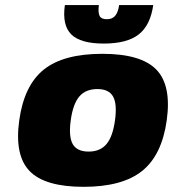

<svg xmlns="http://www.w3.org/2000/svg" viewBox="-20 -720 676 750"><path d="M379.9 -509.8Q530.8 -509.8 590.6 -448.2Q650.4 -386.7 631.3 -250Q612.3 -113.8 534.9 -52Q457.5 9.8 306.6 9.8Q155.3 9.8 95.7 -51.8Q36.1 -113.3 55.2 -250Q74.2 -386.7 151.1 -448.2Q228 -509.8 379.9 -509.8ZM326.2 -127.9Q371.1 -127.9 395.8 -157Q420.4 -186 429.2 -250Q438 -314 421.6 -343Q405.3 -372.1 360.4 -372.1Q314.5 -372.1 289.8 -343Q265.1 -314 256.3 -250Q247.6 -186 264.2 -157Q280.8 -127.9 326.2 -127.9ZM578.6 -700.2Q567.4 -621.1 521.7 -585.4Q476.1 -549.8 385.3 -549.8Q294.4 -549.8 258.3 -585.7Q222.2 -621.6 233.4 -700.2H366.2Q362.3 -669.9 369.4 -657.2Q376.5 -644.5 398.4 -645Q418.5 -645 429.9 -658.4Q441.4 -671.9 445.3 -700.2Z"/></svg>

Font: Fivo Sans Black
Style: Regular
Weight: 900
Designer: Alexander Slobzheninov
Foundry: Alexander Slobzheninov
Version: 1.0